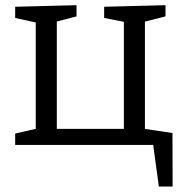

<svg xmlns="http://www.w3.org/2000/svg" viewBox="-20 -551 698 730"><path d="M635.7 -45.3 636.3 158.3H584L561 -10.7L576.3 0H37.7V-43.3L133 -65L116 -39V-486.7L137 -461L37.7 -482.7V-525.3L271 -531.3V-488.7L177 -464.3L196 -488.3V-37L174 -61H473.7L451 -37V-486.7L465 -465.3L376 -482.7V-525.3L609.3 -531.3V-488.7L513.3 -464.3L531 -488.3V-39L512 -63.7Z"/></svg>

Font: Bitter Thin
Style: Regular
Weight: 100
Designer: Sol Matas, and Bitter project Authors
Foundry: Sol Matas
Version: Version 2.002